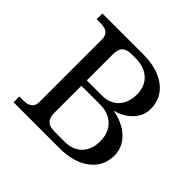

<svg xmlns="http://www.w3.org/2000/svg" viewBox="-133 -639 773 773"><g transform="rotate(45 253.5 -253.0)"><path d="M37.1 0V-33.2H61Q109.9 -33.2 109.9 -75.2V-431.2Q109.9 -473.1 61 -473.1H37.1V-505.9H269Q350.6 -505.9 398.7 -469.5Q446.8 -433.1 446.8 -371.1Q446.8 -333.5 419.7 -303.7Q392.6 -273.9 346.2 -261.2Q406.2 -250 441.2 -216.1Q476.1 -182.1 476.1 -136.2Q476.1 -73.7 427.7 -36.9Q379.4 0 297.9 0ZM183.1 -85.9Q183.1 -58.6 196.3 -45.9Q209.5 -33.2 238.8 -33.2H295.9Q341.8 -33.2 368.4 -61Q395 -88.9 395 -136.2Q395 -183.6 366.2 -211.9Q337.4 -240.2 289.1 -240.2H183.1ZM183.1 -271H271Q314.5 -271 340.3 -298.8Q366.2 -326.7 366.2 -374Q366.2 -419.9 337.2 -446.5Q308.1 -473.1 258.8 -473.1H238.8Q208 -473.1 195.6 -460.4Q183.1 -447.8 183.1 -419.9Z"/></g></svg>

Font: LT Superior Serif
Style: Regular
Weight: 400
Designer: Daniel Lyons
Foundry: LyonsType
Version: Version 2.120;FEAKit 1.0